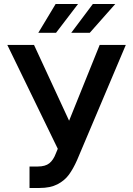

<svg xmlns="http://www.w3.org/2000/svg" viewBox="-20 -932 667 962"><path d="M127.9 -97.7H168.9Q207 -97.7 227.3 -114Q247.6 -130.4 259.8 -163.1L269.5 -186.5L16.6 -707H150.4L326.2 -327.1L479.5 -707H610.4L366.2 -129.9Q346.7 -85.9 325 -56.4Q303.2 -26.9 267.6 -8.5Q231.9 9.8 178.7 9.8H127.9ZM445.3 -912.1H557.6L429.7 -767.6H336.9ZM258.8 -912.1H371.1L260.7 -767.6H171.9Z"/></svg>

Font: Pretendard JP SemiBold
Style: Regular
Weight: 600
Designer: Base glyphs from Inter by Rasmus Andersson; Hangeul glyphs from Noto Sans CJK(Source Han Sans) by Jang Soo-young and Kan
Foundry: Kil Hyung-jin
Version: Version 1.309